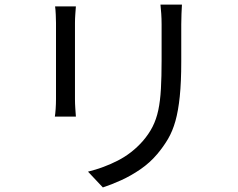

<svg xmlns="http://www.w3.org/2000/svg" viewBox="-20 -779 1040 840"><path d="M776 -759Q775 -740 774 -718.5Q773 -697 773 -672Q773 -652 773 -621Q773 -590 773 -559.5Q773 -529 773 -510Q773 -420 766.5 -357Q760 -294 747.5 -249.5Q735 -205 715 -171Q695 -137 668 -105Q636 -67 594.5 -38.5Q553 -10 510 9.5Q467 29 430 41L365 -28Q434 -45 495.5 -76.5Q557 -108 604 -161Q631 -192 647.5 -224.5Q664 -257 672.5 -297Q681 -337 684 -390Q687 -443 687 -514Q687 -534 687 -564Q687 -594 687 -624.5Q687 -655 687 -672Q687 -697 685.5 -718.5Q684 -740 682 -759ZM312 -751Q311 -737 309.5 -717Q308 -697 308 -679Q308 -672 308 -647.5Q308 -623 308 -589Q308 -555 308 -517Q308 -479 308 -443.5Q308 -408 308 -382Q308 -356 308 -345Q308 -326 309.5 -304.5Q311 -283 312 -269H220Q222 -281 223.5 -302.5Q225 -324 225 -346Q225 -356 225 -382.5Q225 -409 225 -444Q225 -479 225 -517Q225 -555 225 -589Q225 -623 225 -647.5Q225 -672 225 -679Q225 -692 224 -714.5Q223 -737 221 -751Z"/></svg>

Font: Noto Sans HK
Style: Regular
Weight: 400
Designer: Ryoko NISHIZUKA 西塚涼子 (kana, bopomofo & ideographs); Paul D. Hunt (Latin, Greek & Cyrillic); Sandoll Communications 산돌커뮤니
Foundry: Adobe
Version: Version 2.004-H2;hotconv 1.0.118;makeotfexe 2.5.65603